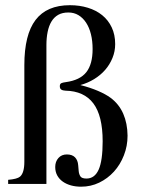

<svg xmlns="http://www.w3.org/2000/svg" viewBox="-20 -704 540 735"><path d="M11.2 -15.6Q45.9 -18.6 56.6 -27.8Q73.2 -42 73.2 -85V-454.6Q73.2 -571.3 116.2 -627.7Q159.2 -684.1 247.6 -684.1Q284.7 -684.1 316.4 -674.3Q348.1 -664.6 371.3 -645.8Q394.5 -627 407.7 -599.1Q420.9 -571.3 420.9 -535.2Q420.9 -507.3 410.6 -482.2Q400.4 -457 382.6 -436.5Q364.7 -416 340.3 -401.1Q315.9 -386.2 287.6 -378.4Q325.7 -368.7 355.2 -356Q384.8 -343.3 403.3 -329.6Q435.5 -305.7 451.7 -268.8Q467.8 -231.9 468.3 -184.6Q468.3 -145 454.3 -109.4Q440.4 -73.7 416.3 -47.1Q392.1 -20.5 359.9 -4.9Q327.6 10.7 290.5 10.7Q270 10.7 252.2 5.9Q234.4 1 220.7 -8.5Q207 -18.1 199.2 -32.2Q191.4 -46.4 191.4 -64.9Q191.4 -85.4 203.6 -99.1Q215.8 -112.8 235.8 -112.8Q256.3 -112.8 267.1 -101.8Q277.8 -90.8 279.3 -71.8L281.2 -49.8Q282.2 -37.6 287.6 -29.1Q293 -20.5 311 -20.5Q342.3 -20.5 357.7 -54.7Q373 -88.9 373 -163.1Q373 -260.7 337.4 -308.1Q301.8 -355.5 230.5 -356.9Q220.2 -357.4 214.6 -361.1Q209 -364.7 209 -374Q209 -382.8 214.6 -385.5Q220.2 -388.2 231.9 -389.6Q286.1 -397 310.3 -427.5Q334.5 -458 334.5 -516.1Q334.5 -547.4 328.1 -573Q321.8 -598.6 309.6 -617.2Q297.4 -635.7 280.3 -646Q263.2 -656.2 241.7 -656.2Q218.8 -656.2 202.9 -647.2Q187 -638.2 177 -621.6Q167 -605 162.4 -582Q157.7 -559.1 157.7 -531.7V0H11.2Z"/></svg>

Font: Dima Niloofar
Style: Regular
Weight: 400
Designer: R.Balvardi
Foundry: Dima Software Group
Version: Version 3.00;November 13, 2018;FontCreator 11.5.0.2427 64-bi